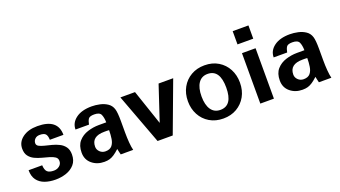

<svg xmlns="http://www.w3.org/2000/svg" viewBox="-56 -1086 2750 1555"><g transform="rotate(-20 1319.5 -308.0)"><path d="M220.7 11.7Q168.9 11.7 127.9 -2.9Q86.9 -17.6 63 -49.8Q39.1 -82 39.1 -134.8H156.2Q158.2 -93.8 175.3 -77.6Q192.4 -61.5 231.4 -61.5Q258.8 -61.5 279.3 -77.6Q299.8 -93.8 299.8 -120.1Q299.8 -143.6 281.7 -155.8Q263.7 -168 235.4 -176.3Q207 -184.6 174.8 -192.9Q142.6 -201.2 114.3 -214.8Q85.9 -228.5 67.9 -252.4Q49.8 -276.4 49.8 -316.4Q49.8 -373 98.6 -409.7Q147.5 -446.3 226.6 -446.3Q402.3 -446.3 402.3 -307.6H285.2Q284.2 -342.8 271 -357.9Q257.8 -373 220.7 -373Q194.3 -373 179.2 -357.4Q164.1 -341.8 164.1 -321.3Q164.1 -303.7 182.1 -293.9Q200.2 -284.2 228.5 -277.3Q256.8 -270.5 288.6 -262.2Q320.3 -253.9 348.6 -239.7Q377 -225.6 395 -200.7Q413.1 -175.8 413.1 -135.7Q413.1 -83 384.8 -50.3Q356.4 -17.6 312.5 -2.9Q268.6 11.7 220.7 11.7Z M640.6 11.7Q578.1 11.7 534.7 -24.4Q491.2 -60.5 491.2 -121.1Q491.2 -182.6 522.5 -218.3Q553.7 -253.9 601.6 -269Q649.4 -284.2 698.2 -284.2H762.7Q761.7 -327.1 750 -352.5Q738.3 -377.9 692.4 -377.9Q653.3 -377.9 642.1 -361.8Q630.9 -345.7 625 -314.5H508.8Q508.8 -372.1 558.6 -409.2Q608.4 -446.3 695.3 -446.3Q728.5 -446.3 764.6 -438.5Q800.8 -430.7 829.1 -411.6Q857.4 -392.6 868.2 -358.4Q877.9 -328.1 877.9 -252.9V-156.2Q877.9 -109.4 881.3 -67.4Q884.8 -25.4 891.6 0H784.2Q782.2 -7.8 778.3 -24.4Q774.4 -41 772.5 -50.8Q746.1 -26.4 726.1 -13.2Q706.1 0 686.5 5.9Q667 11.7 640.6 11.7ZM677.7 -65.4Q715.8 -65.4 733.9 -86.9Q752 -108.4 757.3 -143.1Q762.7 -177.7 762.7 -216.8Q753.9 -217.8 743.7 -217.8Q733.4 -217.8 721.7 -217.8Q610.4 -217.8 610.4 -128.9Q610.4 -103.5 629.9 -84.5Q649.4 -65.4 677.7 -65.4Z M1101.6 0 939.5 -434.6H1065.4L1168 -131.8L1268.6 -434.6H1394.5L1232.4 0Z M1667 11.7Q1599.6 11.7 1548.8 -18.6Q1498 -48.8 1470.2 -101.1Q1442.4 -153.3 1442.4 -216.8Q1442.4 -284.2 1471.2 -335.9Q1500 -387.7 1550.8 -417Q1601.6 -446.3 1667 -446.3Q1735.4 -446.3 1785.6 -415.5Q1835.9 -384.8 1863.3 -333Q1890.6 -281.2 1890.6 -216.8Q1890.6 -149.4 1861.8 -98.1Q1833 -46.9 1782.7 -17.6Q1732.4 11.7 1667 11.7ZM1667 -62.5Q1772.5 -62.5 1772.5 -216.8Q1772.5 -372.1 1667 -372.1Q1615.2 -372.1 1587.4 -331.5Q1559.6 -291 1559.6 -216.8Q1559.6 -143.6 1587.4 -103Q1615.2 -62.5 1667 -62.5Z M1987.3 0V-434.6H2104.5V0ZM1977.5 -513.7V-627.9H2113.3V-513.7Z M2348.6 11.7Q2286.1 11.7 2242.7 -24.4Q2199.2 -60.5 2199.2 -121.1Q2199.2 -182.6 2230.5 -218.3Q2261.7 -253.9 2309.6 -269Q2357.4 -284.2 2406.2 -284.2H2470.7Q2469.7 -327.1 2458 -352.5Q2446.3 -377.9 2400.4 -377.9Q2361.3 -377.9 2350.1 -361.8Q2338.9 -345.7 2333 -314.5H2216.8Q2216.8 -372.1 2266.6 -409.2Q2316.4 -446.3 2403.3 -446.3Q2436.5 -446.3 2472.7 -438.5Q2508.8 -430.7 2537.1 -411.6Q2565.4 -392.6 2576.2 -358.4Q2585.9 -328.1 2585.9 -252.9V-156.2Q2585.9 -109.4 2589.4 -67.4Q2592.8 -25.4 2599.6 0H2492.2Q2490.2 -7.8 2486.3 -24.4Q2482.4 -41 2480.5 -50.8Q2454.1 -26.4 2434.1 -13.2Q2414.1 0 2394.5 5.9Q2375 11.7 2348.6 11.7ZM2385.7 -65.4Q2423.8 -65.4 2441.9 -86.9Q2460 -108.4 2465.3 -143.1Q2470.7 -177.7 2470.7 -216.8Q2461.9 -217.8 2451.7 -217.8Q2441.4 -217.8 2429.7 -217.8Q2318.4 -217.8 2318.4 -128.9Q2318.4 -103.5 2337.9 -84.5Q2357.4 -65.4 2385.7 -65.4Z"/></g></svg>

Font: Padauk Book
Style: Bold
Weight: 700
Designer: Debbi Hosken, Becca Hirsbrunner Spalinger
Foundry: SIL International
Version: Version 5.000